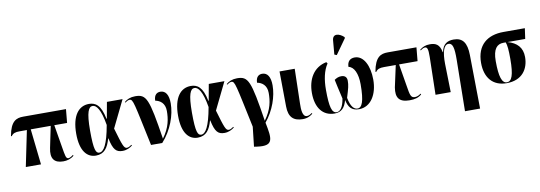

<svg xmlns="http://www.w3.org/2000/svg" viewBox="-71 -1322 5784 2055"><g transform="rotate(-10 2821.0 -294.5)"><path d="M113 0H278L235 -388H452L404 -156C380 -44 421 10 519 10C561 10 600 0 637 -31L631 -40C617 -27 592 -14 580 -14C551 -14 548 -47 531 -148L491 -388H630L644 -536H180C104 -536 42 -512 14 -354L22 -351C42 -380 66 -388 115 -388H193Z M874 10C966 10 1007 -51 1034 -148H1037C1063 -20 1096 10 1164 10C1209 10 1244 -8 1272 -30L1267 -38C1249 -25 1231 -15 1215 -15C1183 -15 1171 -49 1115 -241L1259 -536H1089L1057 -359H1053C1022 -515 964 -548 895 -548C783 -548 706 -454 706 -257C706 -65 781 10 874 10ZM916 -15C878 -15 858 -53 858 -264C858 -466 887 -520 930 -520C970 -520 1015 -468 1044 -293C1007 -84 962 -15 916 -15Z M1474 0H1596C1702 -117 1759 -274 1759 -403C1759 -493 1728 -544 1670 -544C1635 -544 1601 -524 1600 -459C1652 -449 1704 -414 1704 -330C1704 -246 1691 -152 1611 -44C1542 -490 1519 -543 1397 -543C1345 -543 1306 -526 1278 -501L1284 -494C1305 -511 1320 -516 1331 -516C1371 -516 1373 -474 1474 0Z M1981 10C2073 10 2114 -51 2141 -148H2144C2170 -20 2203 10 2271 10C2316 10 2351 -8 2379 -30L2374 -38C2356 -25 2338 -15 2322 -15C2290 -15 2278 -49 2222 -241L2366 -536H2196L2164 -359H2160C2129 -515 2071 -548 2002 -548C1890 -548 1813 -454 1813 -257C1813 -65 1888 10 1981 10ZM2023 -15C1985 -15 1965 -53 1965 -264C1965 -466 1994 -520 2037 -520C2077 -520 2122 -468 2151 -293C2114 -84 2069 -15 2023 -15Z M2590 215C2771 240 2758 158 2722 -22C2816 -136 2866 -282 2866 -403C2866 -493 2835 -544 2777 -544C2742 -544 2708 -524 2707 -459C2759 -449 2811 -414 2811 -330C2811 -246 2798 -152 2718 -44C2649 -490 2626 -543 2504 -543C2452 -543 2413 -526 2385 -501L2391 -494C2412 -511 2427 -516 2438 -516C2477 -516 2480 -475 2580 -4L2556 210Z M3123 10C3177 10 3211 -12 3232 -30L3226 -38C3209 -25 3193 -15 3171 -15C3123 -15 3119 -95 3121 -157L3130 -536H2965L2969 -154C2970 -38 3022 10 3123 10Z M3599 -602 3715 -765V-777C3660 -828 3593 -836 3587 -764L3574 -612ZM3468 10C3543 10 3581 -32 3603 -113C3619 -36 3652 10 3733 10C3863 10 3938 -117 3938 -275C3938 -427 3879 -544 3783 -544C3730 -544 3701 -513 3700 -456C3760 -445 3796 -365 3796 -251C3796 -63 3767 0 3719 0C3684 0 3647 -29 3628 -132C3658 -230 3667 -261 3667 -311C3667 -348 3648 -371 3606 -371C3575 -371 3554 -360 3531 -345C3539 -302 3553 -245 3578 -134C3563 -37 3527 0 3493 0C3441 0 3420 -65 3420 -256C3420 -364 3439 -462 3486 -531L3475 -547C3333 -518 3266 -396 3266 -249C3266 -84 3343 10 3468 10Z M4284 10C4340 10 4382 -1 4415 -31L4409 -40C4395 -27 4370 -14 4345 -14C4299 -14 4294 -49 4278 -148L4238 -388H4439L4453 -536H4141C4065 -536 4003 -512 3975 -354L3983 -351C4003 -380 4027 -388 4076 -388H4202L4151 -153C4133 -44 4169 10 4284 10Z M4846 228H5010L5002 -356C5000 -491 4955 -549 4859 -549C4796 -549 4741 -526 4725 -436H4721C4705 -523 4662 -543 4600 -543C4552 -543 4520 -529 4488 -503L4493 -495C4515 -513 4530 -518 4543 -518C4565 -518 4577 -500 4575 -410L4566 0H4731L4724 -308C4722 -433 4745 -513 4796 -513C4841 -513 4856 -464 4854 -327Z M5338 10C5506 10 5580 -101 5580 -232C5580 -335 5523 -394 5422 -422H5615L5631 -536H5399C5223 -536 5105 -445 5105 -251C5105 -89 5189 10 5338 10ZM5342 1C5289 1 5263 -71 5263 -243C5263 -375 5308 -422 5378 -422H5403C5416 -390 5421 -337 5421 -240C5421 -60 5394 1 5342 1Z"/></g></svg>

Font: Noto Serif Display Condensed ExtraBold
Style: Regular
Weight: 800
Width: 3
Designer: Monotype Design Team
Foundry: Monotype Imaging Inc.
Version: Version 2.009